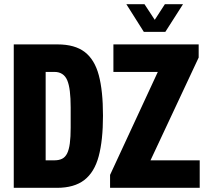

<svg xmlns="http://www.w3.org/2000/svg" viewBox="-20 -901 995 921"><path d="M46 0V-688H256Q339 -688 386.5 -651.5Q434 -615 454 -540Q474 -465 474 -346Q474 -228 453.5 -151.5Q433 -75 384.5 -37.5Q336 0 253 0ZM199 -132H242Q263 -132 278 -139.5Q293 -147 302 -165Q311 -183 315 -213.5Q319 -244 319 -288V-386Q319 -431 315 -463.5Q311 -496 302.5 -516Q294 -536 278.5 -546Q263 -556 242 -556H199ZM508 0V-62L737 -556H524V-688H933V-625L702 -132H938V0ZM586 -881H673L742 -776H703L771 -881H858L773 -748H670Z"/></svg>

Font: Archivo ExtraCondensed ExtraBold
Style: Regular
Weight: 800
Width: 2
Designer: Hector Gatti
Foundry: Omnibus-Type
Version: Version 2.001